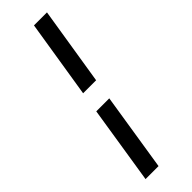

<svg xmlns="http://www.w3.org/2000/svg" viewBox="-285 -760 870 870"><g transform="rotate(-45 150.0 -325.0)"><path d="M117.5 -375H200.8L260.8 -750H177.5ZM42.5 100H125.8L185 -275H101.7Z"/></g></svg>

Font: Boon Medium
Style: Italic
Weight: 500
Italic angle: -9°
Designer: Sungsit Sawaiwan
Foundry: FontUni
Version: Version 3.0